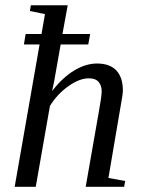

<svg xmlns="http://www.w3.org/2000/svg" viewBox="-20 -714 540 734"><path d="M131.3 -543.9H71.3L78.1 -584H138.7L151.9 -660.2L94.2 -671.9L98.1 -693.8H238.8L218.8 -584H324.7L317.4 -543.9H211.9L187 -402.8L179.2 -365.7Q218.3 -417 262.9 -444.1Q307.6 -471.2 350.6 -471.2Q399.9 -471.2 424.8 -444.6Q449.7 -418 449.7 -368.2Q449.7 -361.3 447.8 -347.2Q445.8 -333 394.5 -33.7L458.5 -22L454.6 0H307.6L357.4 -284.2Q368.7 -346.2 368.7 -365.2Q368.7 -387.2 356.9 -400.9Q345.2 -414.6 319.8 -414.6Q283.2 -414.6 240.7 -384Q198.2 -353.5 170.9 -309.1L116.7 0H36.1Z"/></svg>

Font: Liberation Serif
Style: Italic
Weight: 400
Italic angle: -16.333°
Designer: Steve Matteson
Foundry: Ascender Corporation
Version: Version 2.1.5